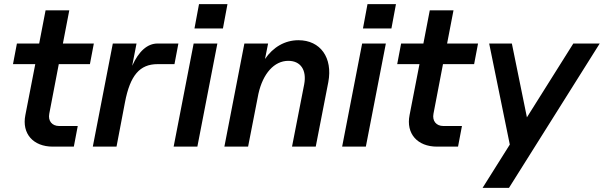

<svg xmlns="http://www.w3.org/2000/svg" viewBox="-20 -711 2928 931"><path d="M236 0H338L357 -100H267C232 -100 212 -125 219 -160L265 -400H416L435 -500H285L316 -661H201L170 -500H62L43 -400H151L103 -153C85 -63 141 0 236 0Z M430 0H545L586 -215C611 -346 658 -400 744 -400H826L845 -500H744C695 -500 653 -463 621 -392L642 -500H527Z M822 0H937L1034 -500H919ZM923 -573H1061L1083 -691H945Z M1455 -302 1396 0H1511L1572 -313C1594 -431 1534 -516 1427 -516C1361 -516 1304 -482 1265 -425L1280 -500H1165L1068 0H1183L1233 -256C1255 -355 1310 -416 1378 -416C1438 -416 1468 -371 1455 -302Z M1639 0H1754L1851 -500H1736ZM1740 -573H1878L1900 -691H1762Z M2099 0H2201L2220 -100H2130C2095 -100 2075 -125 2082 -160L2128 -400H2279L2298 -500H2148L2179 -661H2064L2033 -500H1925L1906 -400H2014L1966 -153C1948 -63 2004 0 2099 0Z M2320 200H2448L2888 -500H2760L2535 -142L2462 -500H2352L2452 -10Z"/></svg>

Font: Uncut Sans Semibold Italic
Style: Regular
Weight: 600
Italic angle: -11°
Designer: Kasper Nordkvist
Foundry: UNCUT.wtf
Version: Version 1.304;Glyphs 3.2 (3246)